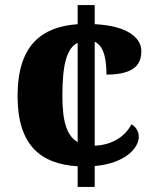

<svg xmlns="http://www.w3.org/2000/svg" viewBox="-20 -734 607 754"><path d="M285 -81V0H352V-82C469 -92 525 -151 525 -197C525 -215 516 -235 496 -246C473 -199 420 -164 352 -162V-570C390 -552 398 -498 398 -441C520 -441 535 -492 535 -534C535 -584 482 -633 352 -639V-714H285V-639C144 -629 49 -557 49 -357C49 -165 138 -90 285 -81ZM285 -566V-176C240 -202 225 -262 225 -358C225 -484 243 -545 285 -566Z"/></svg>

Font: Noto Serif Myanmar ExtraBold
Style: Regular
Weight: 800
Designer: Ben Mitchell and the Monotype Design Team
Foundry: Monotype Imaging Inc.
Version: Version 2.106